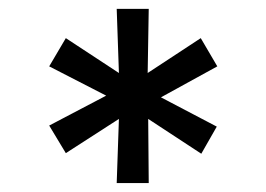

<svg xmlns="http://www.w3.org/2000/svg" viewBox="-20 -695 602 434"><path d="M313.8 -530 433.8 -608.8 471.2 -545 343.8 -475 470 -408.8 435 -347.5 315 -426.2 316.2 -281.2H243.8L248.8 -426.2L128.8 -348.8L91.2 -411.2L220 -478.8L91.2 -545L128.8 -608.8L248.8 -530L243.8 -675H316.2Z"/></svg>

Font: Cambay
Style: Regular
Weight: 400
Designer: Pooja Saxena
Foundry: Pooja Saxena
Version: Version 1.181;PS 001.181;hotconv 1.0.70;makeotf.lib2.5.58329